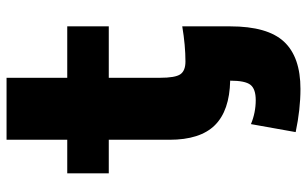

<svg xmlns="http://www.w3.org/2000/svg" viewBox="-200 -530 960 601"><g transform="rotate(-90 280.5 -230.0)"><path d="M498 -80V-10V10Q498 127 450 178.5Q402 230 302 230Q238 230 167 215L192 75Q228 90 267 90Q302 90 315 73.5Q328 57 328 10Q234 8 188.5 -38Q143 -84 143 -180V-370H38V-500H143V-690H337V-500H498V-370H337V-210Q337 -162 348 -146Q359 -130 388 -130Q438 -130 498 -140Z"/></g></svg>

Font: Mplus 1p Black
Style: Regular
Weight: 900
Version: Version 1.061